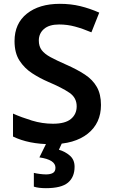

<svg xmlns="http://www.w3.org/2000/svg" viewBox="-20 -744 590 1004"><path d="M508 -195Q508 -100 439 -45Q370 10 248 10Q130 10 48 -30V-150Q93 -130 147 -113.5Q201 -97 257 -97Q321 -97 351 -122Q381 -147 381 -188Q381 -233 343 -259Q305 -285 232 -316Q188 -335 148 -361Q108 -387 82 -427Q56 -467 56 -529Q56 -621 120.5 -672.5Q185 -724 293 -724Q350 -724 399.5 -712Q449 -700 499 -678L458 -575Q413 -594 372.5 -605Q332 -616 289 -616Q237 -616 210 -592.5Q183 -569 183 -532Q183 -502 198 -482Q213 -462 244.5 -445Q276 -428 326 -406Q383 -381 424 -354Q465 -327 486.5 -289Q508 -251 508 -195ZM370 128Q370 182 335.5 211Q301 240 220 240Q201 240 185 238Q169 236 157 232V160Q169 163 187.5 165.5Q206 168 221 168Q243 168 256.5 160.5Q270 153 270 133Q270 91 186 79L225 0H306L288 39Q320 48 345 69.5Q370 91 370 128Z"/></svg>

Font: Noto Sans Sinhala UI SemiBold
Style: Regular
Weight: 600
Designer: Jelle Bosma - Monotype Design Team
Foundry: Monotype Imaging Inc.
Version: Version 2.006; ttfautohint (v1.8.4.7-5d5b)